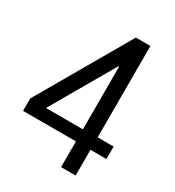

<svg xmlns="http://www.w3.org/2000/svg" viewBox="-176 -833 853 937"><g transform="rotate(30 250.0 -365.0)"><path d="M313 0V-145H15V-215L313 -730H395V-215H485V-145H395V0ZM107 -213H313V-566H309L107 -217Z"/></g></svg>

Font: M PLUS Code Latin
Style: Regular
Weight: 400
Designer: Coji Morishita
Foundry: UNDERFOREST DESIGN
Version: Version 1.002; ttfautohint (v1.8.3)